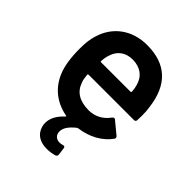

<svg xmlns="http://www.w3.org/2000/svg" viewBox="-199 -635 938 938"><g transform="rotate(45 270.0 -166.0)"><path d="M493 -313C476 -450 402 -519 271 -519C167 -519 89 -461 62 -368C54 -344 50 -313 50 -274C50 -210 58 -160 73 -124C101 -55 156 -10 233 5C238 5 238 8 235 11C203 40 187 71 187 103C187 111 188 118 190 125C202 169 238 187 282 187C302 187 320 184 336 179C341 176 344 173 344 168V164L339 126C338 120 336 117 331 117C328 117 326 117 324 118C318 120 312 121 306 121C282 121 266 107 266 82C266 59 282 35 315 9C318 8 320 7 321 7C390 -2 447 -34 482 -83C483 -86 484 -88 484 -90C484 -93 482 -96 479 -99L417 -150C415 -152 413 -153 410 -153C406 -153 403 -151 400 -147C373 -110 337 -91 292 -91C230 -92 191 -116 175 -164C171 -172 168 -187 166 -209C166 -212 168 -214 171 -214H484C492 -214 496 -218 496 -226L497 -257C497 -278 496 -296 493 -313ZM271 -419C324 -419 361 -391 373 -343C376 -334 378 -322 379 -305C379 -302 377 -300 374 -300H171C168 -300 167 -301 167 -303V-305C168 -323 171 -338 175 -349C188 -393 222 -419 271 -419Z"/></g></svg>

Font: Barlow SemiBold Numbers
Style: Regular
Weight: 600
Designer: Jeremy Tribby
Foundry: Tribby Type
Version: Version 1.408